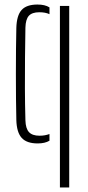

<svg xmlns="http://www.w3.org/2000/svg" viewBox="-20 -626 387 846"><path d="M52 -97Q51 -137.5 50.5 -190.5Q50 -243.5 50 -300.2Q50 -357 50.5 -410Q51 -463 52 -503Q53.5 -558 75.2 -582Q97 -606 145 -606Q161.5 -606 174.5 -603Q187.5 -600 198 -593.5V-563.5Q180.5 -572 153 -572Q121.5 -572 107.2 -556.5Q93 -541 92 -504Q91 -439 90.2 -372.2Q89.5 -305.5 89.8 -236.5Q90 -167.5 92 -96Q93 -59.5 107.8 -43.8Q122.5 -28 154 -28Q167 -28 177.8 -30Q188.5 -32 198 -35.5V-6Q178 6 146 6Q98 6 75.8 -18.2Q53.5 -42.5 52 -97ZM244 200V-600H285V200Z"/></svg>

Font: Big Shoulders Stencil Text Thin
Style: Regular
Weight: 100
Designer: Patric King
Foundry: XO Type Co
Version: Version 2.001